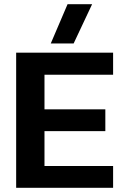

<svg xmlns="http://www.w3.org/2000/svg" viewBox="-20 -895 596 915"><path d="M222 -688H331L419 -875H302ZM57 0H519V-104H192V-270H482V-374H192V-539H519V-644H57Z"/></svg>

Font: Kanit Medium
Style: Regular
Weight: 500
Designer: Katatrad Team
Foundry: CadsonDemak
Version: Version 1.000;PS 001.000;hotconv 1.0.88;makeotf.lib2.5.64775